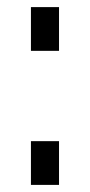

<svg xmlns="http://www.w3.org/2000/svg" viewBox="-20 -520 253 540"><path d="M67 0H146V-123H67ZM67 -377H146V-500H67Z"/></svg>

Font: Perun Light
Style: Regular
Weight: 300
Foundry: Copyright (c) Stefan Peev, Context Ltd, 2016
Version: Version 1.089